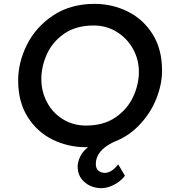

<svg xmlns="http://www.w3.org/2000/svg" viewBox="-20 -755 896 994"><path d="M476 94Q476 117 489.5 128.5Q503 140 523 140Q557 140 592 96L627 155Q604 185 567.5 203Q531 221 498 219Q448 216 415 185.5Q382 155 382 108Q382 83 395.5 55Q409 27 436 7H423Q333 7 253 -32Q173 -71 123.5 -149Q74 -227 74 -339Q74 -432 119.5 -523.5Q165 -615 255 -675Q345 -735 470 -735Q560 -735 640 -696Q720 -657 769.5 -579Q819 -501 819 -389Q819 -319 789.5 -244.5Q760 -170 703 -109.5Q646 -49 569 -20Q476 24 476 94ZM425 -105Q516 -105 577.5 -147Q639 -189 669 -253Q699 -317 699 -383Q699 -447 668.5 -502Q638 -557 584.5 -590Q531 -623 465 -623Q374 -623 313 -581Q252 -539 223 -475Q194 -411 194 -345Q194 -281 223.5 -225.5Q253 -170 306 -137.5Q359 -105 425 -105Z"/></svg>

Font: Josefin Sans SemiBold
Style: Italic
Weight: 600
Italic angle: -7°
Designer: Santiago Orozco
Foundry: Typemade
Version: Version 2.000